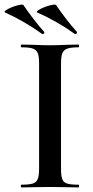

<svg xmlns="http://www.w3.org/2000/svg" viewBox="-50 -820 409 840"><path d="M293 -12Q296 -12 296 -6Q296 0 293 0Q261 0 242 -1L168 -2L96 -1Q77 0 44 0Q41 0 41 -6Q41 -12 44 -12Q78 -12 93.5 -17Q109 -22 115 -36.5Q121 -51 121 -81V-544Q121 -574 115 -588Q109 -602 93.5 -607.5Q78 -613 44 -613Q41 -613 41 -619Q41 -625 44 -625L96 -624Q140 -622 168 -622Q199 -622 243 -624L293 -625Q296 -625 296 -619Q296 -613 293 -613Q260 -613 244 -607Q228 -601 222.5 -586.5Q217 -572 217 -542V-81Q217 -50 222.5 -36Q228 -22 243.5 -17Q259 -12 293 -12ZM114 -765Q105 -769 124.5 -779.5Q144 -790 168.5 -796.5Q193 -803 196 -797Q241 -731 286 -681Q287 -680 287 -678Q287 -675 284 -672.5Q281 -670 278 -671Q200 -727 114 -765ZM-27 -765Q-36 -769 -17 -779.5Q2 -790 26.5 -796.5Q51 -803 53 -797Q73 -768 96.5 -737Q120 -706 143 -681Q144 -680 144 -678Q144 -675 141.5 -672.5Q139 -670 135 -671Q59 -726 -27 -765Z"/></svg>

Font: Cormorant Infant SemiBold
Style: Regular
Weight: 600
Designer: Christian Thalmann (Catharsis Fonts)
Foundry: Catharsis Fonts
Version: Version 4.000